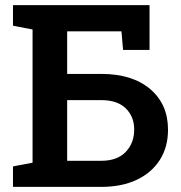

<svg xmlns="http://www.w3.org/2000/svg" viewBox="-20 -731 707 751"><path d="M30.8 0V-80.1L107.4 -94.7V-615.7L30.8 -630.4V-710.9H564.9V-535.6H461.4L455.1 -608.4H242.7V-441.9H376Q497.6 -441.9 567.4 -382.6Q637.2 -323.2 637.2 -223.6Q637.2 -156.2 605.5 -106Q573.7 -55.7 515.1 -27.8Q456.5 0 376 0ZM242.7 -102.1H376Q438.5 -102.1 471.7 -136.7Q504.9 -171.4 504.9 -224.6Q504.9 -274.9 471.9 -307.1Q439 -339.4 376 -339.4H242.7Z"/></svg>

Font: Roboto Slab SemiBold
Style: Regular
Weight: 600
Designer: Google
Version: Version 2.001; ttfautohint (v1.8.3)